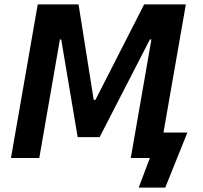

<svg xmlns="http://www.w3.org/2000/svg" viewBox="-20 -720 926 875"><path d="M30 0H159L253 -540H259L334 -95H434L663 -540H670L576 0H663L612 135H733L834 -116H725L827 -700H637L415 -265H407L338 -700H152Z"/></svg>

Font: Fixel Text 20240404 SemiBold
Style: Italic
Weight: 600
Width: 4
Italic angle: -10°
Designer: AlfaBravo + MacPaw
Foundry: Kyrylo Tkachov, Marchela Mozhyna, Serhii Makarenko, Maria Weinstein, Zakhar Kryvoshyya
Version: Version 1.211;Glyphs 3.2 (3225)